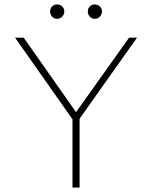

<svg xmlns="http://www.w3.org/2000/svg" viewBox="-20 -846 685 866"><path d="M321 -288 48 -676H87L328 -333H318L562 -676H598L323 -288ZM307 0V-321H339V0ZM237 -761Q224 -761 215 -771Q206 -781 206 -794Q206 -808 215 -817Q224 -826 237 -826Q251 -826 260.5 -817Q270 -808 270 -794Q270 -781 260.5 -771Q251 -761 237 -761ZM407 -761Q394 -761 385 -771Q376 -781 376 -794Q376 -808 385 -817Q394 -826 407 -826Q421 -826 430.5 -817Q440 -808 440 -794Q440 -781 430.5 -771Q421 -761 407 -761Z"/></svg>

Font: Outfit Thin
Style: Regular
Weight: 100
Designer: Rodrigo Fuenzalida
Foundry: fragTYPE
Version: Version 1.100;gftools[0.9.27]